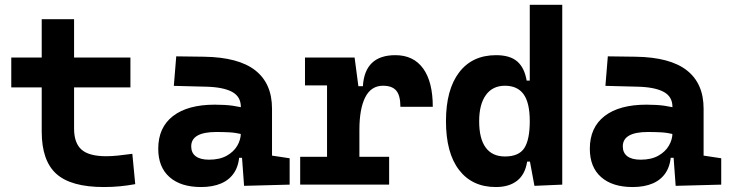

<svg xmlns="http://www.w3.org/2000/svg" viewBox="-20 -752 2970 782"><path d="M402.8 9.8Q269.2 9.8 209.5 -43.9Q149.9 -97.7 149.9 -215.8V-283.2H281.7V-228.5Q281.7 -169.3 312.2 -142.5Q342.7 -115.7 412.6 -115.7Q435.1 -115.7 460.6 -118.4Q486.2 -121.1 519 -125.5L530.8 -2Q498.5 3.9 467.9 6.8Q437.3 9.8 402.8 9.8ZM149.9 -252.4V-673.8H281.7V-252.4ZM25.9 -396V-517.6H511.2V-396Z M974.1 4.9 962.9 -148.4 960.9 -215.8V-316.9Q960.9 -358.4 925.5 -377.7Q890.1 -397 820.3 -398.9L688 -402.3L697.8 -522.5L810.5 -521Q951.2 -519 1019.5 -465.6Q1087.9 -412.1 1087.9 -309.6V-118.2L1159.7 -107.4V0ZM798.8 9.8Q716.3 9.8 670.4 -30.8Q624.5 -71.3 624.5 -146Q624.5 -232.9 684.6 -279.3Q744.6 -325.7 855 -325.7Q897.5 -325.7 928.5 -321.3Q959.5 -316.9 991.2 -307.6L969.7 -204.6Q938.5 -211.9 913.6 -213.1Q888.7 -214.4 861.3 -214.4Q758.8 -214.4 758.8 -155.8Q758.8 -129.4 777.3 -115.5Q795.9 -101.6 831.5 -101.6Q874.5 -101.6 903.3 -117.7Q932.1 -133.8 946.5 -158.7Q960.9 -183.6 960.9 -210V-242.2L979.5 -109.4H938L955.1 -125Q953.6 -80.1 934.6 -50Q915.5 -20 881.1 -5.1Q846.7 9.8 798.8 9.8Z M1443.8 -222.7 1413.6 -400.9H1458Q1465.8 -527.3 1590.3 -527.3Q1664.1 -527.3 1703.4 -473.1Q1742.7 -418.9 1742.7 -316.9H1610.8Q1610.8 -362.6 1594.1 -382.7Q1577.4 -402.8 1540 -402.8Q1491.6 -402.8 1467.7 -356Q1443.8 -309.1 1443.8 -222.7ZM1202.6 0V-113.3H1564.9V0ZM1312 0V-517.6H1424.3L1443.8 -369.1V0ZM1222.2 -404.3V-517.6H1417.5L1427.2 -404.3Z M1999.5 9.8Q1903.3 9.8 1849.9 -59.6Q1796.4 -128.9 1796.4 -258.3Q1796.4 -386.7 1849.9 -457Q1903.3 -527.3 2000.5 -527.3Q2057.1 -527.3 2086.7 -501.7Q2116.2 -476.1 2125 -423.8H2168L2137.7 -258.3Q2137.7 -333.5 2112.5 -368.2Q2087.4 -402.8 2036.6 -402.8Q1986.3 -402.8 1959 -365Q1931.6 -327.1 1931.6 -258.3Q1931.6 -187 1958.3 -150.9Q1984.9 -114.7 2036.6 -114.7Q2093.3 -114.7 2115.5 -148.9Q2137.7 -183.1 2137.7 -258.3L2172.9 -93.8H2127Q2119.1 -42 2086.4 -16.1Q2053.7 9.8 1999.5 9.8ZM2156.7 4.9 2137.7 -97.7V-732.4H2270V0Z M2731.9 4.9 2720.7 -148.4 2718.8 -215.8V-316.9Q2718.8 -358.4 2683.3 -377.7Q2647.9 -397 2578.1 -398.9L2445.8 -402.3L2455.6 -522.5L2568.4 -521Q2709 -519 2777.3 -465.6Q2845.7 -412.1 2845.7 -309.6V-118.2L2917.5 -107.4V0ZM2556.6 9.8Q2474.1 9.8 2428.2 -30.8Q2382.3 -71.3 2382.3 -146Q2382.3 -232.9 2442.4 -279.3Q2502.4 -325.7 2612.8 -325.7Q2655.3 -325.7 2686.3 -321.3Q2717.3 -316.9 2749 -307.6L2727.5 -204.6Q2696.3 -211.9 2671.4 -213.1Q2646.5 -214.4 2619.1 -214.4Q2516.6 -214.4 2516.6 -155.8Q2516.6 -129.4 2535.2 -115.5Q2553.7 -101.6 2589.4 -101.6Q2632.3 -101.6 2661.1 -117.7Q2689.9 -133.8 2704.3 -158.7Q2718.8 -183.6 2718.8 -210V-242.2L2737.3 -109.4H2695.8L2712.9 -125Q2711.4 -80.1 2692.4 -50Q2673.3 -20 2638.9 -5.1Q2604.5 9.8 2556.6 9.8Z"/></svg>

Font: Cascadia Code
Style: Regular
Weight: 400
Monospace: yes
Designer: Aaron Bell
Foundry: Saja Typeworks
Version: Version 2106.017